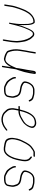

<svg xmlns="http://www.w3.org/2000/svg" viewBox="1073 -1592 533 2719"><g transform="rotate(90 1339.5 -232.5)"><path d="M314.5 -94H315.6L316.4 -99C318 -109 326.8 -144.3 342.9 -204.8C355.3 -251.4 366.7 -287.3 377.2 -312.5C381.3 -322.2 385.3 -331.5 389.2 -340.5C393.1 -349.5 396.5 -357.5 399.4 -364.5C402.2 -371.5 405.2 -377.7 408.3 -383C411.4 -388.3 414.6 -394.2 418 -400.5C421.4 -406.9 428.7 -415.3 440 -425.8C446.4 -431.7 457.2 -433.1 472.5 -430.1C478.9 -428.8 486.7 -422 495.7 -409.5L505.4 -398.5C509.1 -394.8 512.3 -390.7 514.9 -386C541.7 -340.6 556.9 -283.6 560.3 -215C560.7 -207 560.8 -199 560.5 -191C560.2 -183 559.7 -174.7 559 -166C558.3 -157.3 557.7 -149.2 557.2 -141.5C556.6 -133.8 555.8 -126.3 554.6 -119L538.1 -15C537.7 -12.3 538.3 -10 540 -8C541.7 -6 543.9 -5 546.5 -5C549.2 -5 551.7 -6 554 -8C556.3 -10 557.7 -12.3 558.1 -15L574.6 -119C575.8 -126.3 576.7 -134.2 577.3 -142.5C578 -150.8 578.7 -159.3 579.4 -168C580.1 -176.7 580.6 -185.2 580.9 -193.5C581.2 -201.8 581.2 -210.2 580.9 -218.5C580.5 -226.8 579.9 -235.3 578.9 -244C577.9 -252.7 576.7 -261.8 575.2 -271.5C573.8 -281.2 571.5 -294.3 568.5 -311C565.5 -327.7 560.4 -343 553.3 -357C543.5 -382.8 532.8 -401.5 521.2 -413C517.1 -417 510.8 -423.5 502.7 -432.6C496.6 -441.7 487.5 -447.5 475.5 -450C458.2 -454 442.8 -450 429.4 -438C413.5 -424.3 399.3 -402.5 386.7 -372.5C383.5 -364.8 379.9 -356.3 376 -347C351.9 -293.3 337.5 -251.3 332.8 -221C334.1 -239 334.8 -253 334.9 -263C335 -273 335.2 -284.7 335.6 -298C337 -351.2 333.3 -392.4 324.4 -421.5C322.2 -428.5 318.4 -436.3 312.7 -445C307.1 -453.7 301.8 -458 296.8 -458H282.5C259.6 -458 236.6 -449.2 209.3 -431.5C200.9 -426.5 190.7 -418.1 178.7 -406.4C166.8 -394.7 158.2 -384.6 153 -376C131.2 -342.8 116.6 -315.3 109.5 -293.5C105 -279.8 100.7 -268.5 96.6 -259.5C92.5 -250.5 85.9 -231.7 76.7 -203.2C67.5 -174.6 61.7 -152.6 59.2 -137L43 -35C42.6 -32.3 43.2 -30 44.9 -28C46.6 -26 48.8 -25 51.5 -25C54.1 -25 56.6 -26 58.9 -28C61.2 -30 62.6 -32.3 63 -35L79.2 -137C81 -148.5 86.2 -167.6 94.8 -194.5C98.1 -204.8 101.3 -215.3 104.3 -226C107.3 -236.7 110.9 -246.5 115 -255.5C119.1 -264.5 123.5 -275.7 128.3 -289C133 -302.3 138.3 -313.9 144.1 -323.8C149.8 -333.7 155 -342.6 159.5 -350.5C162.7 -356.2 166.1 -361.7 169.6 -367C173.1 -372.3 176.7 -377.2 180.4 -381.5C212.5 -419.2 245.2 -438 279.4 -438H293.6C295 -437.3 297.3 -434.3 300.4 -429C309.2 -415.8 315.5 -393.4 319.2 -361.7C320.4 -352.2 320.6 -312.8 319.8 -243.5C319.6 -223.2 315.8 -190 308.6 -144L300.6 -94L307.5 -95Z M982.5 -317C983.2 -321.7 984.2 -326.7 985.3 -332C986.5 -337.3 987.5 -342.3 988.2 -347L1002.9 -440C1003.6 -444 1004.9 -448 1006.8 -452L996.7 -388C991.7 -356.7 987 -333 982.5 -317ZM956.9 -288 942.3 -196C939.2 -189.3 936.6 -183.3 934.4 -178C932.3 -172.7 926.8 -160.3 918 -140.8C909.3 -121.3 897.8 -102.4 883.6 -84C859.7 -49.8 832.5 -36.5 805.5 -44C800.7 -45.3 795.4 -46.7 789.6 -48C783.8 -49.3 778.2 -51.2 772.8 -53.5C740.1 -64.2 721.8 -75.7 718.4 -88C715.9 -93.3 713.2 -101.3 710.2 -112C697 -154.9 694.2 -199.9 701.6 -247L715.2 -333L726.1 -389L738 -464C738.4 -466.7 737.8 -469 736.1 -471C734.4 -473 732.2 -474 729.6 -474C726.9 -474 724.4 -473 722.1 -471C719.8 -469 718.4 -466.7 718 -464L706.1 -389L695.2 -333L681.6 -247C672.1 -187.1 677.9 -130.8 698.9 -78C703.5 -66.1 719.6 -53.6 747.1 -40.5C759 -34.9 777.4 -29.4 800.8 -24C814 -19.4 828.8 -21.7 847.2 -31C873.3 -40.8 897.3 -65.2 919.2 -104C925.2 -114.7 929.1 -121.3 930.9 -124L911.7 -3C910.7 3.7 913.5 7 920.1 7C926.8 7 930.7 3.7 931.7 -3L962 -194L972.4 -222C994.3 -284.4 1009.1 -339.7 1016.7 -388L1025.3 -442C1026.4 -449.3 1027 -455.3 1027.1 -460C1026 -470 1020.1 -474.7 1009.3 -474C995.2 -472.9 986.4 -461.6 982.9 -440L968.2 -347C966.6 -337 964.7 -327 962.5 -317C960.2 -307 958.3 -297.3 956.9 -288Z M1411.4 -374.5C1417.6 -378.2 1419.5 -382.7 1417 -388L1412.5 -397C1409.5 -403.7 1405.4 -410.6 1400.2 -417.8C1395 -425 1385.6 -431.7 1372 -438C1347.7 -445.3 1332.3 -449.3 1325.9 -450C1320 -450.7 1314.6 -451.5 1309.8 -452.5C1304.9 -453.5 1297.3 -454 1287 -454H1250.5C1240.3 -454 1228 -451 1213.6 -445C1203.9 -441 1196.1 -436.7 1190 -432C1185.3 -427.3 1180.6 -422.8 1175.9 -418.5C1171.2 -414.2 1166.2 -407.7 1160.8 -399C1147 -379.2 1137.8 -355.2 1133.4 -327C1130.4 -307.9 1136.9 -292.6 1153.1 -281C1175.1 -264.6 1202.8 -254.3 1236.2 -250C1241.4 -249.3 1246.3 -248.5 1250.8 -247.5C1255.3 -246.5 1260.7 -245.6 1266.9 -244.7C1273.1 -243.9 1285 -239.4 1302.6 -231.2C1315.3 -225.4 1323.9 -215.6 1328.6 -202C1341.1 -171.7 1346.1 -148.7 1343.7 -133L1338.3 -99C1337 -91 1335.3 -83.1 1333.1 -75.3C1331 -67.5 1325.4 -61.1 1316.5 -56C1305 -47.3 1285.3 -43 1257.4 -43H1230.4C1214.3 -43 1193.3 -51.3 1167.4 -68C1141.9 -80.5 1119.9 -105.6 1101.3 -143.4C1095.3 -155.7 1091.9 -165.9 1091.1 -174L1090.7 -184C1089.7 -190 1085.9 -192.3 1079.3 -191C1072.8 -189.7 1069.7 -185.7 1069.9 -179L1071.4 -169C1071.7 -153 1081.1 -131.3 1099.6 -104C1103.6 -98 1111.2 -88.2 1122.3 -74.6C1133.4 -61 1152.2 -48.8 1178.6 -38C1197 -28 1213.2 -23 1227.2 -23H1254.2C1269.8 -23 1285.1 -24.7 1300 -28C1318.1 -31.7 1333.3 -41.7 1345.7 -57.8C1350.8 -64.3 1355 -78.1 1358.3 -99L1363.7 -133C1366.5 -151.3 1363.2 -173.1 1353.5 -198.5C1351.9 -202.8 1349.9 -207.6 1347.5 -213C1345.2 -218.3 1337.2 -228.3 1323.6 -243C1319.9 -247 1311.8 -251.5 1299.4 -256.4C1287 -261.3 1277.8 -264.2 1271.6 -265L1247.6 -268.5C1236.2 -270.2 1224.1 -272.7 1211.3 -276C1206.2 -277.3 1201.3 -279 1196.6 -281C1172.8 -291.1 1158.9 -301.1 1154.8 -311C1152.9 -315.7 1152.8 -323.5 1154.6 -334.5C1156.3 -345.5 1159.8 -356.8 1165 -368.5C1177.9 -397.6 1196 -417.1 1219.2 -427C1230.2 -431.7 1239.6 -434 1247.3 -434H1300.3C1313 -434 1333.5 -429 1362 -419C1376.1 -413 1386.7 -402.3 1393.9 -387L1398.3 -377C1400.8 -371.7 1405.2 -370.8 1411.4 -374.5Z M1550.6 -247C1556 -268.3 1560.9 -286.7 1565.3 -302C1587.2 -370.6 1614.5 -415.2 1643.4 -436C1652.3 -443.3 1665.7 -449.3 1683.4 -454C1716.2 -462.4 1740.8 -460.4 1757.5 -448C1778.4 -428.8 1775.4 -396.8 1746.8 -352C1733.8 -329.5 1709.7 -308.5 1674.5 -289C1668.5 -285.7 1661.4 -281.7 1653.1 -277C1622.1 -257 1590.5 -247 1555.6 -247ZM1489.5 -227H1525.5C1518.4 -195 1514.1 -172.3 1512.7 -159C1511.2 -145.7 1511.5 -132.3 1513.3 -119C1515.5 -91.7 1524.5 -69.5 1540.3 -52.5C1547.4 -44.8 1554.7 -37.3 1562.2 -30C1574.6 -14.8 1594.1 -2.8 1622.3 6C1639.3 11.3 1655.5 14 1670.8 14C1714.5 14 1761.7 -2.3 1803.2 -35L1824.9 -52C1831 -56.7 1832.2 -61.5 1828.7 -66.5C1825.1 -71.5 1820.3 -71.7 1814.3 -67L1792.6 -50C1754.9 -20.7 1712.1 -6 1673.6 -6C1641.4 -6 1613.9 -14.2 1591 -30.5C1582.2 -36.8 1570.8 -50.9 1551.8 -72.7C1542.1 -83.8 1535.9 -100.9 1533.1 -124C1530.7 -144.4 1534.8 -178.8 1545.5 -227H1552.5C1587.8 -227 1621.6 -237.7 1657 -259C1664.8 -263.7 1674.6 -269.1 1686.4 -275.3C1698.2 -281.4 1707.9 -287.8 1715.5 -294.5C1720.5 -298.8 1725.4 -303 1730.2 -307C1735.1 -311 1742.2 -319.2 1751.4 -331.5C1762.3 -343.8 1772.4 -360.7 1781.2 -382C1798.9 -420.7 1793.6 -448.3 1767.7 -465C1750.1 -480.5 1721.8 -483.4 1682.7 -473.5C1663 -468.5 1647.7 -461.5 1637 -452.5C1612.8 -436.2 1590 -407 1569.3 -365C1556.8 -339.5 1543.9 -300.2 1530.6 -247H1492.6C1486 -247 1482.1 -243.7 1481 -237C1480 -230.3 1482.8 -227 1489.5 -227Z M2201 -450C2201.4 -452.7 2200.8 -455 2199.1 -457C2197.4 -459 2195.3 -460 2192.6 -460H2137.1C2131.1 -460 2125.1 -458.3 2119.1 -455C2113 -451.7 2107.6 -448.7 2102.6 -446C2092.6 -441.3 2075.4 -429.6 2052.4 -411C2030.2 -390.6 2011.5 -365.5 1996.4 -335.5C1991.6 -325.8 1982.6 -308.1 1969.6 -282.4C1956.7 -256.6 1947.6 -232.5 1942.6 -210C1933 -167.5 1929.9 -134.5 1933.4 -111C1938.5 -75.9 1952.1 -52.9 1974 -42C1997.8 -31.4 2033.2 -24 2068.9 -20C2074.8 -19.3 2083.9 -19 2096.1 -19C2111.5 -19 2127.4 -23.3 2142.8 -32C2168.1 -47.3 2189.2 -70.6 2205.9 -102C2223.7 -133.8 2236.1 -166.2 2243.3 -199C2245.7 -210.3 2248.5 -222.3 2251.5 -235C2254.5 -247.7 2257.6 -264 2260.7 -284C2269.1 -337 2260.8 -374.7 2235.6 -397L2212.6 -416C2207.9 -420 2203.2 -419.3 2198.3 -414C2193.5 -408.7 2193.7 -404 2199.1 -400L2220.2 -382C2241.4 -364 2248.2 -331 2240.6 -283C2237.6 -264.3 2234.7 -248.8 2231.7 -236.5C2228.8 -224.2 2226 -212.3 2223.6 -201C2221.1 -189.7 2218 -178.7 2214.4 -168C2193.3 -107.1 2165.7 -66.8 2131.7 -47C2122.5 -41.7 2107.9 -39 2091.4 -39C2084.9 -39 2079 -39.3 2073.6 -40C2038.2 -44 2005.4 -51 1985 -61C1970 -68.2 1959.3 -87.9 1952.8 -120.2C1950.4 -132.3 1951.4 -151.9 1955.6 -179C1964.6 -218.7 1972.5 -245.9 1979.6 -260.5C1983.5 -268.8 1989.2 -280.2 1996.4 -294.5C2003.7 -308.8 2009.6 -320.5 2014 -329.5C2018.4 -338.5 2025.5 -349.8 2035.4 -363.5C2045.2 -377.2 2054.8 -388.3 2064.2 -397C2083.1 -412.3 2097.6 -422.6 2106.5 -428C2119.8 -436 2128.9 -440 2133.9 -440H2189.4C2192.1 -440 2194.6 -441 2196.9 -443C2199.2 -445 2200.6 -447.3 2201 -450Z M2672.4 -374.5C2678.6 -378.2 2680.5 -382.7 2678 -388L2673.5 -397C2670.5 -403.7 2666.4 -410.6 2661.2 -417.8C2656 -425 2646.6 -431.7 2633 -438C2608.7 -445.3 2593.3 -449.3 2586.9 -450C2581 -450.7 2575.6 -451.5 2570.8 -452.5C2565.9 -453.5 2558.3 -454 2548 -454H2511.5C2501.3 -454 2489 -451 2474.6 -445C2464.9 -441 2457.1 -436.7 2451 -432C2446.3 -427.3 2441.6 -422.8 2436.9 -418.5C2432.2 -414.2 2427.2 -407.7 2421.8 -399C2408 -379.2 2398.8 -355.2 2394.4 -327C2391.4 -307.9 2397.9 -292.6 2414.1 -281C2436.1 -264.6 2463.8 -254.3 2497.2 -250C2502.4 -249.3 2507.3 -248.5 2511.8 -247.5C2516.3 -246.5 2521.7 -245.6 2527.9 -244.7C2534.1 -243.9 2546 -239.4 2563.6 -231.2C2576.3 -225.4 2584.9 -215.6 2589.6 -202C2602.1 -171.7 2607.1 -148.7 2604.7 -133L2599.3 -99C2598 -91 2596.3 -83.1 2594.1 -75.3C2592 -67.5 2586.4 -61.1 2577.5 -56C2566 -47.3 2546.3 -43 2518.4 -43H2491.4C2475.3 -43 2454.3 -51.3 2428.4 -68C2402.9 -80.5 2380.9 -105.6 2362.3 -143.4C2356.3 -155.7 2352.9 -165.9 2352.1 -174L2351.7 -184C2350.7 -190 2346.9 -192.3 2340.3 -191C2333.8 -189.7 2330.7 -185.7 2330.9 -179L2332.4 -169C2332.7 -153 2342.1 -131.3 2360.6 -104C2364.6 -98 2372.2 -88.2 2383.3 -74.6C2394.4 -61 2413.2 -48.8 2439.6 -38C2458 -28 2474.2 -23 2488.2 -23H2515.2C2530.8 -23 2546.1 -24.7 2561 -28C2579.1 -31.7 2594.3 -41.7 2606.7 -57.8C2611.8 -64.3 2616 -78.1 2619.3 -99L2624.7 -133C2627.5 -151.3 2624.2 -173.1 2614.5 -198.5C2612.9 -202.8 2610.9 -207.6 2608.5 -213C2606.2 -218.3 2598.2 -228.3 2584.6 -243C2580.9 -247 2572.8 -251.5 2560.4 -256.4C2548 -261.3 2538.8 -264.2 2532.6 -265L2508.6 -268.5C2497.2 -270.2 2485.1 -272.7 2472.3 -276C2467.2 -277.3 2462.3 -279 2457.6 -281C2433.8 -291.1 2419.9 -301.1 2415.8 -311C2413.9 -315.7 2413.8 -323.5 2415.6 -334.5C2417.3 -345.5 2420.8 -356.8 2426 -368.5C2438.9 -397.6 2457 -417.1 2480.2 -427C2491.2 -431.7 2500.6 -434 2508.3 -434H2561.3C2574 -434 2594.5 -429 2623 -419C2637.1 -413 2647.7 -402.3 2654.9 -387L2659.3 -377C2661.8 -371.7 2666.2 -370.8 2672.4 -374.5Z"/></g></svg>

Font: Proton
Style: RgCndIt
Weight: 500
Version: Version 1.017